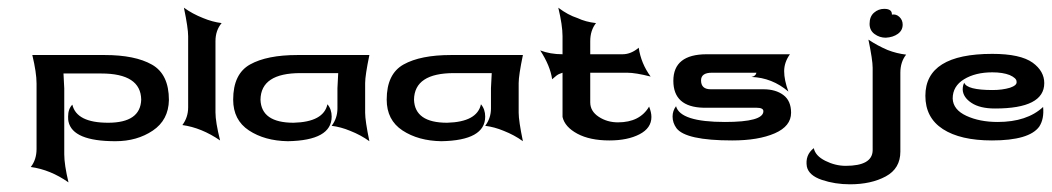

<svg xmlns="http://www.w3.org/2000/svg" viewBox="-20 -365 2734 499"><path d="M75 -148V22Q75 50 60 69Q111 76 158 109Q147 63 147 36V-135L145 -174H243Q346 -174 347 -106Q345 -46 261 -46Q179 -46 168 -93Q157 -82 157 -62Q157 -52 158 -49Q169 2 280 2Q336 2 377 -25.5Q418 -53 419 -105Q419 -172 375 -197Q331 -222 252 -222H64Q75 -176 75 -148Z M469 -86V-271Q469 -292 458 -345Q480 -329 508 -318Q532 -308 556 -305Q540 -286 540 -258V-73Q540 -48 552 0Q504 -33 454 -40Q469 -60 469 -86Z M929 -149V-72Q929 -51 940 2Q918 -14 890 -25Q866 -35 842 -38Q857 -58 857 -83V-136L859 -175H761Q658 -175 657 -106Q659 -46 743 -46Q821 -48 831 -94Q842 -81 842 -62Q842 0 728 2Q668 1 627 -26Q586 -53 586 -106Q586 -173 630 -197.5Q674 -222 753 -222H940Q929 -169 929 -149Z M1328 -149V-72Q1328 -51 1339 2Q1317 -14 1289 -25Q1265 -35 1241 -38Q1256 -58 1256 -83V-136L1258 -175H1160Q1057 -175 1056 -106Q1058 -46 1142 -46Q1220 -48 1230 -94Q1241 -81 1241 -62Q1241 0 1127 2Q1067 1 1026 -26Q985 -53 985 -106Q985 -173 1029 -197.5Q1073 -222 1152 -222H1339Q1328 -169 1328 -149Z M1442 -271V-224Q1410 -224 1384 -234Q1410 -194 1415 -159Q1428 -171 1434 -173Q1442 -176 1442 -176V-61Q1448 -35 1480.5 -17.5Q1513 0 1564 0Q1611 0 1642 -16Q1673 -32 1673 -61Q1673 -73 1667 -88Q1643 -47 1586 -47Q1558 -47 1536 -61.5Q1514 -76 1514 -99V-176H1610Q1632 -176 1671 -166Q1646 -200 1640 -241Q1620 -224 1598 -224H1514V-258Q1514 -286 1529 -305Q1502 -308 1481 -318Q1456 -326 1431 -345Q1442 -299 1442 -271Z M1870 -176H1946Q1944 -167 1933 -165Q1987 -163 2029 -127Q2018 -157 2018 -180Q2018 -203 2033 -224H1817Q1730 -224 1730 -155Q1730 -87 1808 -85H1942H1946Q1964 -85 1964 -76Q1964 -48 1864 -48Q1748 -48 1737 -89Q1728 -77 1728 -62Q1728 -46 1738 -32Q1762 0 1883 0Q1951 0 1993.5 -18.5Q2036 -37 2036 -72Q2036 -103 2016 -118Q1996 -133 1964 -133H1827Q1802 -133 1802 -156Q1802 -176 1830 -176Z M2248 -102V26Q2247 66 2178 66Q2151 66 2125 53Q2099 40 2095 20Q2072 38 2077 68Q2082 91 2116 102.5Q2150 114 2189 114Q2244 114 2282 93.5Q2320 73 2320 29V-102V-176Q2320 -204 2335 -223Q2310 -226 2287 -235Q2261 -246 2237 -262Q2248 -209 2248 -189ZM2298 -327V-328Q2298 -342 2278 -342Q2263 -342 2251.5 -332Q2240 -322 2240 -303Q2240 -286 2253 -276.5Q2266 -267 2282 -267Q2301 -268 2313.5 -277Q2326 -286 2326 -301Q2326 -313 2317.5 -321Q2309 -329 2298 -327Z M2456 -109Q2456 -141 2485.5 -159Q2515 -177 2559 -177Q2586 -177 2604 -170Q2622 -162 2622 -153Q2623 -148 2618.5 -144Q2614 -140 2605 -137Q2585 -131 2560 -131Q2493 -131 2486 -150Q2482 -143 2482 -132Q2483 -112 2505 -97.5Q2527 -83 2566 -83Q2694 -83 2694 -149Q2694 -180 2664 -202Q2632 -225 2559 -225Q2385 -225 2385 -116Q2385 -59 2430.5 -29.5Q2476 0 2558 0Q2655 0 2681 -36Q2694 -56 2691 -87Q2649 -48 2573 -48Q2526 -48 2491.5 -64Q2457 -80 2456 -109Z"/></svg>

Font: RIT Indira
Style: Bold
Weight: 700
Designer: Sudheer S
Version: 0.9